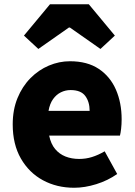

<svg xmlns="http://www.w3.org/2000/svg" viewBox="-20 -872 636 906"><path d="M330 14Q248 14 182.5 -21.5Q117 -57 78.5 -124Q40 -191 40 -285Q40 -354 62.5 -409Q85 -464 123.5 -503Q162 -542 210.5 -562.5Q259 -583 310 -583Q392 -583 446 -547Q500 -511 527 -449Q554 -387 554 -309Q554 -285 551.5 -264Q549 -243 546 -232H212Q220 -193 240 -169Q260 -145 289 -133.5Q318 -122 354 -122Q385 -122 414 -131Q443 -140 474 -158L533 -51Q489 -20 434.5 -3Q380 14 330 14ZM209 -349H403Q403 -391 382.5 -419Q362 -447 313 -447Q289 -447 267.5 -436.5Q246 -426 230.5 -404.5Q215 -383 209 -349ZM93 -704 216 -852H399L522 -704L454 -641L310 -742H305L161 -641Z"/></svg>

Font: Noto Sans HK Thin Black
Style: Regular
Weight: 900
Version: Version 2.004-H2;hotconv 1.0.118;makeotfexe 2.5.65603